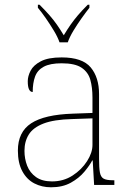

<svg xmlns="http://www.w3.org/2000/svg" viewBox="-20 -786 557 816"><path d="M197 10Q158 10 126 -6.5Q94 -23 75 -58Q56 -93 56 -146Q56 -225 112.5 -262Q169 -299 290 -303L373 -306V-371Q373 -414 364 -446.5Q355 -479 327 -498Q299 -517 242 -517Q193 -517 166 -502.5Q139 -488 129 -460.5Q119 -433 119 -395Q109 -395 103.5 -406Q98 -417 98 -441Q98 -462 110 -485.5Q122 -509 153.5 -525.5Q185 -542 242 -542Q330 -542 365.5 -499.5Q401 -457 401 -386V-110Q401 -73 404.5 -53.5Q408 -34 420 -27Q432 -20 459 -20H466V0H380L374 -104H372Q361 -83 338.5 -56Q316 -29 281 -9.5Q246 10 197 10ZM201 -15Q250 -15 288.5 -40Q327 -65 350 -101Q373 -137 373 -170V-283L287 -280Q209 -278 165 -261Q121 -244 102.5 -214.5Q84 -185 84 -145Q84 -111 95.5 -81.5Q107 -52 133 -33.5Q159 -15 201 -15ZM233 -606Q225 -629 209 -655.5Q193 -682 175 -708Q157 -734 141 -753V-766H148Q173 -741 190.5 -721Q208 -701 222 -681Q236 -661 251 -636Q266 -661 280 -681Q294 -701 311 -721Q328 -741 353 -766H360V-753Q345 -734 326.5 -708Q308 -682 292 -655.5Q276 -629 268 -606Z"/></svg>

Font: Noto Serif Gujarati Thin
Style: Regular
Weight: 250
Version: Version 2.102